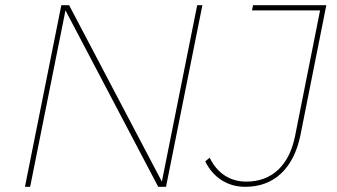

<svg xmlns="http://www.w3.org/2000/svg" viewBox="-20 -719 1298 739"><path d="M739 -699H759L619 0H589L232 -679L96 0H76L216 -699H246L603 -20ZM1236 -699 1136 -197Q1116 -102 1061.5 -51Q1007 0 924 0Q873 0 833 -25.5Q793 -51 770 -98L787 -112Q809 -67 845 -43.5Q881 -20 928 -20Q1002 -20 1050.5 -65.5Q1099 -111 1116 -197L1212 -679H950L954 -699Z"/></svg>

Font: Gontserrat Thin
Style: Italic
Weight: 250
Italic angle: -11.3°
Designer: Julieta Ulanovsky
Foundry: Julieta Ulanovsky
Version: Version 6.001